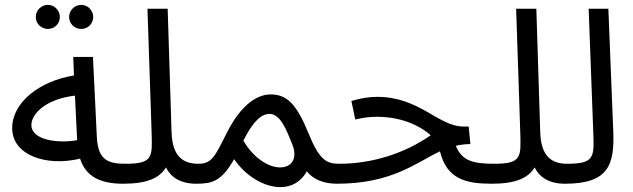

<svg xmlns="http://www.w3.org/2000/svg" viewBox="-20 -750 2601 789"><path d="M314 -631C341 -631 363 -653 363 -680C363 -707 341 -730 314 -730C286 -730 264 -707 264 -680C264 -653 286 -631 314 -631ZM177 -631C204 -631 226 -653 226 -680C226 -707 204 -730 177 -730C149 -730 127 -707 127 -680C127 -653 149 -631 177 -631Z M486 5C515 5 536 -16 536 -38C536 -59 524 -77 496 -77C424 -77 383 -92 378 -186L362 -516H281L284 -440C143 -417 30 -330 30 -223C30 -114 167 -64 309 -98C334 -20 399 5 486 5ZM109 -236C109 -285 173 -344 288 -357L297 -174C222 -160 109 -173 109 -236Z M486 5C583 5 636 -18 662 -62C680 -25 718 5 786 5C815 5 836 -16 836 -38C836 -59 824 -77 796 -77C735 -77 688 -104 685 -207L669 -714H586L603 -205C606 -104 609 -77 495 -77Z M786 5C851 5 890 -4 942 -96C990 -26 1066 19 1132 19C1176 19 1216 -1 1241 -46C1267 -12 1312 5 1364 5C1393 5 1414 -16 1414 -38C1414 -59 1402 -77 1374 -77C1321 -77 1292 -93 1247 -204C1198 -324 1158 -362 1092 -362C1045 -362 976 -331 912 -204C864 -109 851 -77 796 -77ZM980 -172C1022 -256 1056 -281 1086 -282C1132 -283 1157 -217 1181 -157C1205 -97 1177 -62 1131 -62C1087 -62 1025 -96 980 -172Z M1364 5C1590 5 1687 -80 1788 -128C1816 -14 1894 5 2001 5C2030 5 2051 -16 2051 -38C2051 -59 2039 -77 2011 -77C1919 -77 1878 -91 1853 -151C1872 -155 1891 -158 1913 -158L1906 -230H1885C1781 -230 1705 -352 1530 -352C1496 -352 1460 -346 1424 -335L1440 -259C1476 -267 1497 -270 1530 -270C1620 -270 1698 -240 1750 -194C1643 -120 1511 -77 1373 -77Z M2001 5C2098 5 2151 -18 2177 -62C2195 -25 2233 5 2301 5C2330 5 2351 -16 2351 -38C2351 -59 2339 -77 2311 -77C2250 -77 2203 -104 2200 -207L2184 -714H2101L2118 -205C2121 -104 2124 -77 2010 -77Z M2301 5C2481 5 2506 -72 2500 -214L2480 -714H2399L2418 -205C2422 -104 2423 -77 2310 -77Z"/></svg>

Font: Noto Sans Arabic
Style: Regular
Weight: 400
Designer: Monotype Design Team, Nadine Chahine, Nizar Qandah and Khaled Hosny
Foundry: Monotype Imaging Inc.
Version: Version 2.012